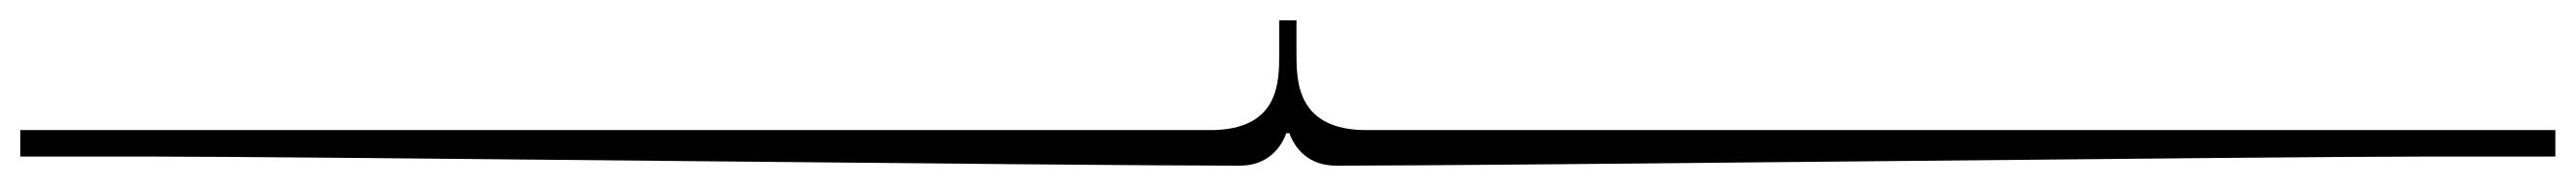

<svg xmlns="http://www.w3.org/2000/svg" viewBox="-29 -364 2535 183"><path d="M2486 -210V-236H1316C1248 -236 1247 -283 1247 -311V-344H1230V-311C1230 -283 1230 -236 1162 -236H-9V-210H113C269 -210 1024 -201 1191 -201C1219 -201 1232 -219 1237 -233H1240C1245 -219 1258 -201 1286 -201C1453 -201 2209 -210 2365 -210Z"/></svg>

Font: FoglihtenDeH02
Style: Regular
Weight: 500
Designer: gluk (gluksza@wp.pl|www.glukfonts.pl)
Version: Version 0.68